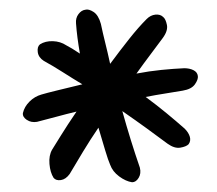

<svg xmlns="http://www.w3.org/2000/svg" viewBox="-20 -637 446 394"><path d="M324 -342Q304 -357 280.5 -374Q257 -391 231 -409Q248 -348 267 -293Q270 -281 264.5 -272Q259 -263 251 -263Q238 -265 224.5 -275Q211 -285 206 -299Q202 -308 196 -328Q190 -348 182 -375Q165 -350 150.5 -326Q136 -302 123 -280Q115 -269 105 -267.5Q95 -266 90 -272Q83 -283 81.5 -300.5Q80 -318 87 -330Q92 -338 105 -359Q118 -380 137 -408Q116 -403 96 -397.5Q76 -392 56 -387Q44 -385 35 -391Q26 -397 27 -405Q30 -418 40.5 -428.5Q51 -439 65 -443Q75 -446 97.5 -451.5Q120 -457 149 -464Q129 -476 109.5 -488.5Q90 -501 70 -512Q59 -519 57.5 -530Q56 -541 62 -546Q73 -553 88.5 -552.5Q104 -552 116 -544Q126 -539 144 -527Q141 -544 139 -559.5Q137 -575 136 -589Q135 -600 141 -608Q147 -616 155 -617Q162 -619 172 -612.5Q182 -606 187 -588Q191 -569 196 -549Q201 -529 206 -506Q226 -533 245 -557Q264 -581 281 -598Q289 -606 299 -607Q309 -608 315 -602Q320 -598 322.5 -586Q325 -574 314 -559Q303 -544 289 -525.5Q275 -507 260 -486Q286 -491 311 -493.5Q336 -496 358 -497Q369 -497 377 -493Q385 -489 386 -481Q387 -474 380 -464Q373 -454 355 -451Q338 -448 318.5 -445Q299 -442 279 -438Q302 -421 322 -404.5Q342 -388 359 -373Q367 -365 369.5 -356.5Q372 -348 367 -341Q362 -336 350 -334Q338 -332 324 -342Z"/></svg>

Font: Nanum Pen
Style: Regular
Weight: 400
Designer: Doo-yul Kwak; Hyunghwan Choi; Nicolas Noh;
Foundry: NHN Corporation
Version: Version 1.10